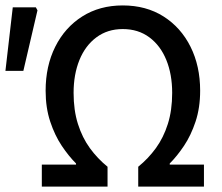

<svg xmlns="http://www.w3.org/2000/svg" viewBox="-30 -687 816 707"><path d="M124 0V-81H250V-85Q223 -112 197.5 -150Q172 -188 155 -239Q138 -290 138 -353Q138 -444 173.5 -515Q209 -586 273 -626.5Q337 -667 422 -667Q508 -667 572 -626.5Q636 -586 671.5 -515Q707 -444 707 -353Q707 -290 690 -239Q673 -188 647.5 -150Q622 -112 595 -85V-81H721V0H479V-73Q516 -103 544 -141.5Q572 -180 588 -230.5Q604 -281 604 -345Q604 -413 582.5 -466Q561 -519 520 -549.5Q479 -580 422 -580Q366 -580 325 -549.5Q284 -519 262.5 -466Q241 -413 241 -345Q241 -281 257 -230.5Q273 -180 301 -141.5Q329 -103 366 -73V0ZM-10 -426 17 -660H102L108 -649L56 -426Z"/></svg>

Font: Source Sans 3 Medium
Style: Regular
Weight: 500
Designer: Paul D. Hunt
Foundry: Adobe
Version: Version 3.052;hotconv 1.1.0;makeotfexe 2.6.0